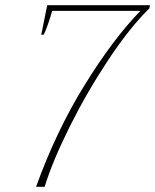

<svg xmlns="http://www.w3.org/2000/svg" viewBox="-20 -720 598 740"><path d="M521 -678H181Q175 -656 165 -627Q155 -598 148 -586H139L162 -700H558L556 -688Q481 -615 398 -490Q315 -365 248.5 -231.5Q182 -98 152 0H119Q196 -214 306 -392Q416 -570 521 -678Z"/></svg>

Font: Trirong Thin
Style: Italic
Weight: 250
Italic angle: -12°
Designer: Katatrad Team
Foundry: CadsonDemak
Version: Version 1.001